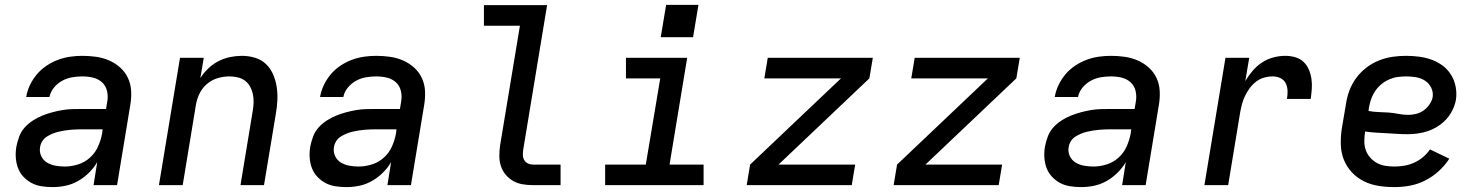

<svg xmlns="http://www.w3.org/2000/svg" viewBox="-20 -756 6040 784"><path d="M195 8Q195 8 195 8Q195 8 195 8H194Q172 8 149.5 4.5Q127 1 108.5 -9Q90 -19 75.5 -34.5Q61 -50 53.5 -70Q46 -90 44.5 -112.5Q43 -135 47 -158Q51 -178 58.5 -198.5Q66 -219 81 -235.5Q96 -252 114.5 -264Q133 -276 153 -284Q173 -292 193.5 -297.5Q214 -303 234.5 -306.5Q255 -310 275.5 -310.5Q296 -311 317 -311H413L418 -341Q422 -363 417 -384.5Q412 -406 396.5 -420Q381 -434 360 -439Q339 -444 316 -444Q296 -444 275 -440.5Q254 -437 234.5 -426.5Q215 -416 200.5 -398.5Q186 -381 182 -360H87Q91 -385 102.5 -409Q114 -433 131 -453Q148 -473 170.5 -488Q193 -503 217.5 -512Q242 -521 267 -524.5Q292 -528 316 -528Q345 -528 373 -524Q401 -520 426 -509Q451 -498 471 -480Q491 -462 502.5 -437.5Q514 -413 515.5 -384.5Q517 -356 512 -327L458 0H362L377 -94Q363 -70 342.5 -50Q322 -30 298 -16.5Q274 -3 247.5 2.5Q221 8 195 8ZM245 -76Q271 -76 298.5 -84.5Q326 -93 347.5 -112.5Q369 -132 380.5 -158Q392 -184 397 -211L399 -228H317Q305 -228 292.5 -227.5Q280 -227 268 -226Q256 -225 243.5 -223Q231 -221 218.5 -218Q206 -215 194 -210Q182 -205 171 -198Q160 -191 153 -180Q146 -169 144 -157Q140 -137 148 -119.5Q156 -102 171.5 -92.5Q187 -83 206 -79.5Q225 -76 245 -76Z M629 0 715 -520H812L798 -437Q812 -459 831 -477Q850 -495 872.5 -506.5Q895 -518 919.5 -523Q944 -528 967 -528Q996 -528 1022 -520Q1048 -512 1066.5 -494Q1085 -476 1095.5 -451.5Q1106 -427 1110 -400Q1114 -373 1112.5 -345Q1111 -317 1106 -289L1058 0H962L1012 -303Q1015 -320 1015.5 -337.5Q1016 -355 1012.5 -371.5Q1009 -388 1001 -402.5Q993 -417 980.5 -426.5Q968 -436 951 -440Q934 -444 917 -444Q893 -444 869 -437Q845 -430 825.5 -413.5Q806 -397 795 -374.5Q784 -352 780 -328L726 0Z M1395 8Q1395 8 1395 8Q1395 8 1395 8H1394Q1372 8 1349.5 4.5Q1327 1 1308.5 -9Q1290 -19 1275.5 -34.5Q1261 -50 1253.5 -70Q1246 -90 1244.5 -112.5Q1243 -135 1247 -158Q1251 -178 1258.5 -198.5Q1266 -219 1281 -235.5Q1296 -252 1314.5 -264Q1333 -276 1353 -284Q1373 -292 1393.5 -297.5Q1414 -303 1434.5 -306.5Q1455 -310 1475.5 -310.5Q1496 -311 1517 -311H1613L1618 -341Q1622 -363 1617 -384.5Q1612 -406 1596.5 -420Q1581 -434 1560 -439Q1539 -444 1516 -444Q1496 -444 1475 -440.5Q1454 -437 1434.5 -426.5Q1415 -416 1400.5 -398.5Q1386 -381 1382 -360H1287Q1291 -385 1302.5 -409Q1314 -433 1331 -453Q1348 -473 1370.5 -488Q1393 -503 1417.5 -512Q1442 -521 1467 -524.5Q1492 -528 1516 -528Q1545 -528 1573 -524Q1601 -520 1626 -509Q1651 -498 1671 -480Q1691 -462 1702.5 -437.5Q1714 -413 1715.5 -384.5Q1717 -356 1712 -327L1658 0H1562L1577 -94Q1563 -70 1542.5 -50Q1522 -30 1498 -16.5Q1474 -3 1447.5 2.5Q1421 8 1395 8ZM1445 -76Q1471 -76 1498.5 -84.5Q1526 -93 1547.5 -112.5Q1569 -132 1580.5 -158Q1592 -184 1597 -211L1599 -228H1517Q1505 -228 1492.5 -227.5Q1480 -227 1468 -226Q1456 -225 1443.5 -223Q1431 -221 1418.5 -218Q1406 -215 1394 -210Q1382 -205 1371 -198Q1360 -191 1353 -180Q1346 -169 1344 -157Q1340 -137 1348 -119.5Q1356 -102 1371.5 -92.5Q1387 -83 1406 -79.5Q1425 -76 1445 -76Z M2157 0Q2135 0 2114 -3.5Q2093 -7 2075.5 -17Q2058 -27 2045 -42.5Q2032 -58 2025.5 -77.5Q2019 -97 2019 -118.5Q2019 -140 2022 -162L2103 -651H1956V-735H2214L2117 -148Q2115 -136 2115 -124.5Q2115 -113 2120 -103.5Q2125 -94 2135 -89Q2145 -84 2157 -84H2269V0Z M2451 0V-84H2617L2676 -436H2536V-520H2786L2714 -84H2853V0ZM2678 -604 2700 -736H2832L2810 -604Z M3029 0 3043 -84 3414 -436H3101L3115 -520H3544L3530 -436L3159 -84H3472L3458 0Z M3629 0 3643 -84 4014 -436H3701L3715 -520H4144L4130 -436L3759 -84H4072L4058 0Z M4395 8Q4395 8 4395 8Q4395 8 4395 8H4394Q4372 8 4349.5 4.5Q4327 1 4308.5 -9Q4290 -19 4275.5 -34.5Q4261 -50 4253.5 -70Q4246 -90 4244.5 -112.5Q4243 -135 4247 -158Q4251 -178 4258.5 -198.5Q4266 -219 4281 -235.5Q4296 -252 4314.5 -264Q4333 -276 4353 -284Q4373 -292 4393.5 -297.5Q4414 -303 4434.5 -306.5Q4455 -310 4475.5 -310.5Q4496 -311 4517 -311H4613L4618 -341Q4622 -363 4617 -384.5Q4612 -406 4596.5 -420Q4581 -434 4560 -439Q4539 -444 4516 -444Q4496 -444 4475 -440.5Q4454 -437 4434.5 -426.5Q4415 -416 4400.5 -398.5Q4386 -381 4382 -360H4287Q4291 -385 4302.5 -409Q4314 -433 4331 -453Q4348 -473 4370.5 -488Q4393 -503 4417.5 -512Q4442 -521 4467 -524.5Q4492 -528 4516 -528Q4545 -528 4573 -524Q4601 -520 4626 -509Q4651 -498 4671 -480Q4691 -462 4702.5 -437.5Q4714 -413 4715.5 -384.5Q4717 -356 4712 -327L4658 0H4562L4577 -94Q4563 -70 4542.5 -50Q4522 -30 4498 -16.5Q4474 -3 4447.5 2.5Q4421 8 4395 8ZM4445 -76Q4471 -76 4498.5 -84.5Q4526 -93 4547.5 -112.5Q4569 -132 4580.5 -158Q4592 -184 4597 -211L4599 -228H4517Q4505 -228 4492.5 -227.5Q4480 -227 4468 -226Q4456 -225 4443.5 -223Q4431 -221 4418.5 -218Q4406 -215 4394 -210Q4382 -205 4371 -198Q4360 -191 4353 -180Q4346 -169 4344 -157Q4340 -137 4348 -119.5Q4356 -102 4371.5 -92.5Q4387 -83 4406 -79.5Q4425 -76 4445 -76Z M4898 0 4984 -520H5081L5065 -425Q5078 -447 5095 -467Q5112 -487 5133.5 -501Q5155 -515 5179.5 -521.5Q5204 -528 5228 -528Q5249 -528 5268.5 -522.5Q5288 -517 5302 -504Q5316 -491 5324 -473Q5332 -455 5335 -434.5Q5338 -414 5336.5 -393.5Q5335 -373 5332 -352H5235Q5238 -368 5237.5 -385Q5237 -402 5230 -416Q5223 -430 5208.5 -437Q5194 -444 5177 -444Q5159 -444 5141.5 -439Q5124 -434 5109 -422.5Q5094 -411 5083 -396Q5072 -381 5064 -364.5Q5056 -348 5051.5 -331Q5047 -314 5044 -297L4995 0Z M5674 8Q5641 8 5609 3Q5577 -2 5549 -16Q5521 -30 5500 -52.5Q5479 -75 5467.5 -103.5Q5456 -132 5455 -165Q5454 -198 5459 -231L5476 -331Q5480 -359 5490 -386Q5500 -413 5517.5 -437Q5535 -461 5559 -479.5Q5583 -498 5610.5 -509Q5638 -520 5666 -524Q5694 -528 5721 -528Q5749 -528 5775.5 -524.5Q5802 -521 5826.5 -512Q5851 -503 5871.5 -487.5Q5892 -472 5905.5 -450Q5919 -428 5924 -401.5Q5929 -375 5925 -348Q5921 -327 5911 -306.5Q5901 -286 5886 -269.5Q5871 -253 5851.5 -240.5Q5832 -228 5811.5 -221Q5791 -214 5769.5 -211Q5748 -208 5727 -208Q5705 -208 5683.5 -209.5Q5662 -211 5640.5 -212Q5619 -213 5597 -214.5Q5575 -216 5554 -219V-217Q5551 -198 5551 -179Q5551 -160 5557 -143Q5563 -126 5575 -112.5Q5587 -99 5602.5 -90.5Q5618 -82 5636.5 -79Q5655 -76 5674 -76Q5694 -76 5714.5 -79.5Q5735 -83 5754 -91.5Q5773 -100 5790 -114Q5807 -128 5819 -146L5898 -108Q5880 -80 5854.5 -57Q5829 -34 5799.5 -19Q5770 -4 5738 2Q5706 8 5674 8ZM5731 -287Q5746 -287 5762.5 -291Q5779 -295 5793 -305Q5807 -315 5817 -329.5Q5827 -344 5830 -359Q5833 -380 5824 -398Q5815 -416 5799 -426.5Q5783 -437 5762.5 -440.5Q5742 -444 5722 -444Q5704 -444 5686.5 -441.5Q5669 -439 5652 -431.5Q5635 -424 5620.5 -412Q5606 -400 5595.5 -384.5Q5585 -369 5579 -352Q5573 -335 5570 -317L5568 -303Q5588 -299 5608.5 -298.5Q5629 -298 5649.5 -296.5Q5670 -295 5690 -291Q5710 -287 5731 -287Z"/></svg>

Font: Iosevka SS04 Medium Extended
Style: Italic
Weight: 500
Width: 7
Italic angle: -9°
Monospace: yes
Designer: Belleve Invis
Foundry: Belleve Invis
Version: Version 19.0.0; ttfautohint (v1.8.4)